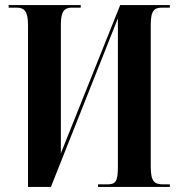

<svg xmlns="http://www.w3.org/2000/svg" viewBox="-20 -734 706 754"><path d="M90 -635V0H180L443 -662V-79C443 -18 433 -10 399 -10H365V0H647V-10H623C588 -10 572 -18 572 -79V-638C572 -695 588 -704 617 -704H647V-714H452L219 -132V-638C219 -691 234 -704 263 -704H297V-714H14V-704H45C76 -704 90 -690 90 -635Z"/></svg>

Font: Noto Serif Display ExtraCondensed
Style: Bold
Weight: 700
Width: 2
Designer: Monotype Design Team
Foundry: Monotype Imaging Inc.
Version: Version 2.009